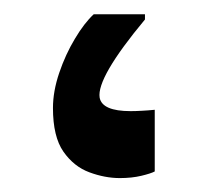

<svg xmlns="http://www.w3.org/2000/svg" viewBox="-20 -249 291 269"><path d="M196.8 -8.8Q191.4 -5.9 178 -2.7Q164.6 0.5 147.9 0.5Q127 0.5 105.2 -7.6Q83.5 -15.6 68.8 -36.6Q54.2 -57.6 54.2 -97.7Q54.2 -121.1 63 -147Q71.8 -172.9 85 -194.8Q98.1 -216.8 111.3 -229H183.1V-221.7Q115.2 -140.1 119.6 -112.3Q123 -93.3 163.1 -93.3Q169.9 -93.3 178.5 -93.8Q187 -94.2 196.8 -95.2Z"/></svg>

Font: Markazi Text SemiBold
Style: Regular
Weight: 600
Designer: Borna Izadpanah (Arabic designer), Fiona Ross (Arabic design director) and Florian Runge (Latin designer)
Foundry: Borna Izadpanah and Florian Runge
Version: Version 1.001; ttfautohint (v1.8.3)